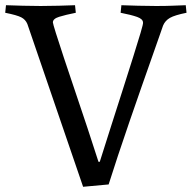

<svg xmlns="http://www.w3.org/2000/svg" viewBox="-22 -708 736 737"><path d="M356 -87H361Q381 -151 404 -222.5Q427 -294 449 -363Q471 -432 489 -489Q507 -546 517.5 -581.5Q528 -617 527 -621Q527 -635 504.5 -643Q482 -651 441 -659L444 -688Q476 -687 508 -686Q540 -685 577 -685Q615 -685 637.5 -686Q660 -687 691 -688L694 -659Q649 -650 630.5 -639.5Q612 -629 604 -610Q604 -610 593 -578.5Q582 -547 563.5 -494.5Q545 -442 522 -376.5Q499 -311 475.5 -242.5Q452 -174 431 -111Q410 -48 395 0L297 9L83 -616Q76 -633 59.5 -641.5Q43 -650 -2 -659L1 -688Q33 -687 65 -686Q97 -685 134 -685Q172 -685 203.5 -686Q235 -687 266 -688L269 -659Q229 -651 205 -643.5Q181 -636 181 -622Q181 -618 192.5 -581Q204 -544 223.5 -485.5Q243 -427 266.5 -357.5Q290 -288 313.5 -217.5Q337 -147 356 -87Z"/></svg>

Font: Average
Style: Regular
Weight: 400
Designer: Eduardo Tunni
Foundry: Eduardo Rodriguez Tunni
Version: Version 1.003; ttfautohint (v1.8.4.7-5d5b)